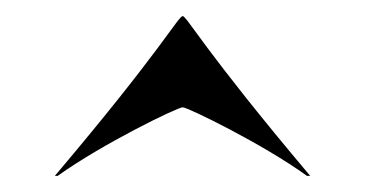

<svg xmlns="http://www.w3.org/2000/svg" viewBox="-20 -807 452 238"><path d="M206.5 -787C201 -787 180.5 -745.5 48 -589H51.5C106.5 -628.5 200 -674 206.5 -674C212.5 -674 306 -628.5 360.5 -589H364.5C232.5 -745.5 211.5 -787 206.5 -787Z"/></svg>

Font: Beautique Display Thin
Style: Bold
Weight: 500
Designer: Nhat-Quang Ngo
Version: Version 1.100;Glyphs 3.2.3 (3260)